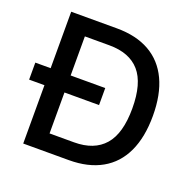

<svg xmlns="http://www.w3.org/2000/svg" viewBox="-124 -835 982 965"><g transform="rotate(20 367.0 -352.5)"><path d="M97 0V-705H341Q445 -705 516.5 -664.5Q588 -624 625 -545.5Q662 -467 662 -353Q662 -239 625 -160Q588 -81 516 -40.5Q444 0 341 0ZM204 -93H335Q442 -93 497 -156Q552 -219 552 -353Q552 -487 497.5 -549.5Q443 -612 335 -612H204ZM15 -312V-403H389V-312Z"/></g></svg>

Font: Nunito Sans 7pt SemiCondensed SemiBold
Style: Regular
Weight: 600
Width: 4
Designer: Vernon Adams
Foundry: Vernon Adams
Version: Version 3.101;gftools[0.9.27]